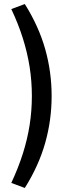

<svg xmlns="http://www.w3.org/2000/svg" viewBox="-20 -739 376 952"><path d="M103 193 36 168Q71 93 93.5 22Q116 -49 127 -119.5Q138 -190 138 -263Q138 -336 127 -406.5Q116 -477 93.5 -548.5Q71 -620 36 -694L103 -719Q172 -609 204 -496Q236 -383 236 -263Q236 -143 204 -30Q172 83 103 193Z"/></svg>

Font: Nunito Sans 12pt ExtraLight 10pt Medium
Style: Regular
Weight: 500
Version: Version 3.101;gftools[0.9.27]